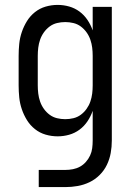

<svg xmlns="http://www.w3.org/2000/svg" viewBox="-20 -548 540 783"><path d="M138 215V145H246Q262 145 277.5 142Q293 139 306.5 131.5Q320 124 330.5 112Q341 100 347.5 86Q354 72 356 56.5Q358 41 358 25V-96Q350 -73 336.5 -53Q323 -33 304 -19Q285 -5 262 1.5Q239 8 215 8Q190 8 166 1Q142 -6 122.5 -21.5Q103 -37 90 -58Q77 -79 69 -102.5Q61 -126 58.5 -150.5Q56 -175 56 -200V-320Q56 -345 58.5 -369.5Q61 -394 69 -417.5Q77 -441 90 -462Q103 -483 122.5 -498.5Q142 -514 166 -521Q190 -528 215 -528Q239 -528 262 -521.5Q285 -515 304 -501Q323 -487 336.5 -467Q350 -447 358 -424V-520H436V25Q436 51 431.5 76Q427 101 416 124Q405 147 386.5 165.5Q368 184 345 195Q322 206 297 210.5Q272 215 246 215ZM246 -62Q263 -62 279.5 -66Q296 -70 309.5 -80Q323 -90 333 -104Q343 -118 348.5 -134Q354 -150 356 -166.5Q358 -183 358 -200V-320Q358 -337 356 -353.5Q354 -370 348.5 -386Q343 -402 333 -416Q323 -430 309.5 -440Q296 -450 279.5 -454Q263 -458 246 -458Q229 -458 212.5 -454Q196 -450 182.5 -440Q169 -430 159 -416Q149 -402 143.5 -386Q138 -370 136 -353.5Q134 -337 134 -320V-200Q134 -183 136 -166.5Q138 -150 143.5 -134Q149 -118 159 -104Q169 -90 182.5 -80Q196 -70 212.5 -66Q229 -62 246 -62Z"/></svg>

Font: Iosevka Fixed
Style: Regular
Weight: 400
Monospace: yes
Designer: Belleve Invis
Foundry: Belleve Invis
Version: Version 33.2.4